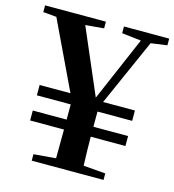

<svg xmlns="http://www.w3.org/2000/svg" viewBox="-114 -804 811 893"><g transform="rotate(15 292.0 -357.0)"><path d="M590.8 -681.6 512.7 -670.9 370.1 -349.6H523.4V-299.8H356.4V-226.6H523.4V-178.7H356.4Q356.4 -127.9 359.4 -40L465.8 -31.2V0H120.1V-31.2L226.6 -40Q227.5 -98.6 227.5 -178.7H64.5V-226.6H227.5V-299.8H64.5V-349.6H212.9L57.6 -675.8L-6.8 -681.6V-713.9H286.1V-681.6L197.3 -673.8L332 -360.4L465.8 -670.9L373 -681.6V-713.9H590.8Z"/></g></svg>

Font: GenYoMin TW TTF Bold
Style: Regular
Weight: 700
Version: Version 1.300